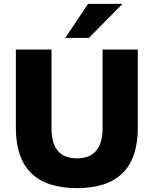

<svg xmlns="http://www.w3.org/2000/svg" viewBox="-20 -961 791 992"><path d="M378 11Q62 11 62 -300V-705H246V-299Q246 -222 278 -182.5Q310 -143 378 -143Q510 -143 510 -299V-705H692V-300Q692 11 378 11ZM317 -765 435 -941H613L439 -765Z"/></svg>

Font: Mulish Black
Style: Regular
Weight: 900
Designer: Vernon Adams
Foundry: Vernon Adams
Version: Version 3.603; ttfautohint (v1.8.3)